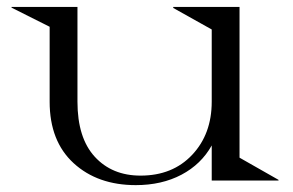

<svg xmlns="http://www.w3.org/2000/svg" viewBox="-20 -520 843 553"><path d="M782.2 0H589.8V-101.1Q559.6 -46.9 502.7 -16.8Q445.8 13.2 371.1 13.2Q261.2 13.2 192.1 -50Q123 -113.3 123 -227.1V-442.9L13.2 -498V-500H203.1V-227.1Q203.1 -123 252.9 -68.6Q302.7 -14.2 384.8 -14.2Q477.1 -14.2 533.4 -74Q589.8 -133.8 589.8 -227.1V-435.1L479 -497.1V-500H669.9V-65.9L782.2 -2Z"/></svg>

Font: Messapia
Style: Regular
Weight: 400
Designer: Luca Marsano
Foundry: Collletttivo
Version: Version 1.000;FEAKit 1.0